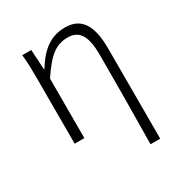

<svg xmlns="http://www.w3.org/2000/svg" viewBox="-174 -671 937 995"><g transform="rotate(-30 294.0 -174.0)"><path d="M439 199H497V-341C497 -478 455 -547 357 -547C276 -547 216 -508 157 -413H155L148 -533H94C100 -479 100 -438 100 -395V0H158V-356C229 -463 275 -495 344 -495C414 -495 443 -444 443 -333C443 -165 442 22 439 199Z"/></g></svg>

Font: Noto Sans CJK JP Light
Style: Regular
Weight: 300
Designer: Ryoko NISHIZUKA (kana & ideographs); Paul D. Hunt (Latin, Greek & Cyrillic); Wenlong ZHANG (bopomofo); Sandoll Communica
Foundry: Adobe Systems Incorporated
Version: Version 1.004;PS 1.004;hotconv 1.0.82;makeotf.lib2.5.63406